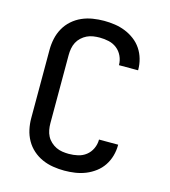

<svg xmlns="http://www.w3.org/2000/svg" viewBox="-111 -832 823 930"><g transform="rotate(15 300.0 -367.5)"><path d="M297 8Q269 8 240.5 3.5Q212 -1 186 -12.5Q160 -24 138.5 -43Q117 -62 103 -87Q89 -112 83 -140Q77 -168 77 -196V-539Q77 -567 83 -595Q89 -623 103 -648Q117 -673 138.5 -692Q160 -711 186 -722.5Q212 -734 240.5 -738.5Q269 -743 297 -743Q324 -743 351 -739Q378 -735 403 -725Q428 -715 450 -698.5Q472 -682 487 -659.5Q502 -637 509.5 -610.5Q517 -584 517 -557Q517 -556 517 -555.5Q517 -555 517 -554H421Q421 -554 421 -554.5Q421 -555 421 -555Q421 -578 411 -599.5Q401 -621 383 -635Q365 -649 342.5 -654Q320 -659 297 -659Q281 -659 264.5 -656.5Q248 -654 233.5 -647Q219 -640 206.5 -628.5Q194 -617 186.5 -602.5Q179 -588 176 -571.5Q173 -555 173 -539V-196Q173 -180 176 -163.5Q179 -147 186.5 -132.5Q194 -118 206.5 -106.5Q219 -95 233.5 -88Q248 -81 264.5 -78.5Q281 -76 297 -76Q320 -76 342.5 -81Q365 -86 383 -100Q401 -114 411 -135.5Q421 -157 421 -180Q421 -180 421 -180.5Q421 -181 421 -181H517Q517 -180 517 -179.5Q517 -179 517 -178Q517 -151 509.5 -124.5Q502 -98 487 -75.5Q472 -53 450 -36.5Q428 -20 403 -10Q378 0 351 4Q324 8 297 8Z"/></g></svg>

Font: Iosevka Custom Medium Extended
Style: Regular
Weight: 500
Width: 7
Monospace: yes
Designer: Belleve Invis
Foundry: Belleve Invis
Version: Version 11.2.4; ttfautohint (v1.8.4)